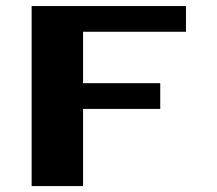

<svg xmlns="http://www.w3.org/2000/svg" viewBox="-20 -628 734 648"><path d="M86.8 0V-607.6H607.6V-520.8H260.4V-347.2H520.8V-260.4H260.4V0Z"/></svg>

Font: 8-bit Operator+ 8
Style: Bold
Weight: 700
Designer: GrandChaos9000
Version: Version 1.3.0 - August 1, 2014